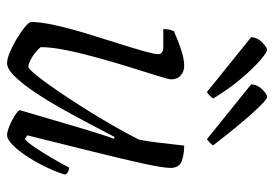

<svg xmlns="http://www.w3.org/2000/svg" viewBox="-136 -638 774 542"><g transform="rotate(90 251.0 -367.0)"><path d="M158 0Q146 0 127 -8Q108 -16 89 -27.5Q70 -39 56.5 -50Q43 -61 42 -68Q42 -94 51 -135Q60 -176 74 -222Q88 -268 101.5 -310.5Q115 -353 124 -384.5Q133 -416 133 -426Q133 -441 112 -441H62Q62 -458 68 -471Q95 -483 121 -491.5Q147 -500 166 -500Q181 -500 192.5 -490.5Q204 -481 204 -463Q204 -456 194.5 -426Q185 -396 171.5 -352.5Q158 -309 144.5 -261Q131 -213 122 -169Q113 -125 113 -95Q125 -80 142.5 -70Q160 -60 168 -60Q174 -60 191.5 -81.5Q209 -103 233.5 -138.5Q258 -174 284.5 -216Q311 -258 334.5 -299Q358 -340 374 -372Q379 -395 383 -430.5Q387 -466 391 -500Q416 -500 435 -493Q454 -486 454 -461Q454 -441 441.5 -383.5Q429 -326 408 -242Q387 -158 362 -57L373 -50Q382 -58 397 -80Q412 -102 427 -128Q442 -154 453 -175Q467 -175 473 -164Q467 -143 454 -115Q441 -87 424.5 -61Q408 -35 391 -17.5Q374 0 361 0Q352 0 336 -6.5Q320 -13 306.5 -21.5Q293 -30 291 -36L341 -206Q352 -242 360.5 -269Q369 -296 372 -301L367 -304Q349 -270 327.5 -229Q306 -188 283 -147.5Q260 -107 237 -73.5Q214 -40 194 -20Q174 0 158 0ZM373 -564 218 -689Q219 -707 232.5 -720.5Q246 -734 254 -734Q262 -734 299.5 -692.5Q337 -651 390 -582Q389 -578 383.5 -573Q378 -568 373 -564ZM240 -564 85 -689Q86 -707 100 -720.5Q114 -734 121 -734Q127 -734 149 -715.5Q171 -697 200.5 -662.5Q230 -628 258 -582Q256 -578 251 -573Q246 -568 240 -564Z"/></g></svg>

Font: Texturina 72pt 72pt ExtraLight
Style: Italic
Weight: 200
Italic angle: -11°
Designer: Guillermo Torres Carreño
Foundry: Omnibus-Type
Version: Version 1.002; ttfautohint (v1.8.3)